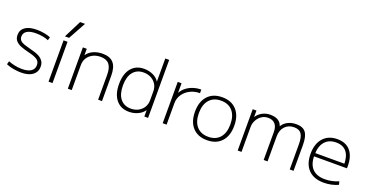

<svg xmlns="http://www.w3.org/2000/svg" viewBox="-33 -1525 4358 2271"><g transform="rotate(20 2146.0 -390.0)"><path d="M235 10Q203 10 168.5 5.5Q134 1 103 -7Q72 -15 48 -26L59 -67Q95 -52 140.5 -42.5Q186 -33 232 -33Q306 -33 345 -59.5Q384 -86 384 -135Q384 -172 364 -192.5Q344 -213 309.5 -225.5Q275 -238 231 -248Q182 -260 140 -276Q98 -292 72 -320Q46 -348 46 -395Q46 -460 97.5 -495Q149 -530 244 -530Q290 -530 336 -521.5Q382 -513 416 -499L405 -458Q373 -472 332 -479.5Q291 -487 248 -487Q173 -487 134.5 -463Q96 -439 95 -394Q95 -362 113.5 -343Q132 -324 165 -313Q198 -302 241 -291Q277 -282 311.5 -271Q346 -260 373 -242.5Q400 -225 416 -199Q432 -173 432 -134Q433 -89 409 -56.5Q385 -24 341.5 -7Q298 10 235 10Z M580 0V-520H630V0ZM631 -570H579L690 -790H752Z M823 0V-520H872V-441H874Q902 -483 954 -506.5Q1006 -530 1071 -530Q1164 -530 1208.5 -478.5Q1253 -427 1253 -320V0H1204V-313Q1204 -402 1169 -444.5Q1134 -487 1061 -487Q1006 -487 963 -465Q920 -443 896 -404.5Q872 -366 872 -316V0Z M1593 10Q1490 10 1431.5 -61.5Q1373 -133 1373 -260Q1373 -388 1431.5 -459Q1490 -530 1593 -530Q1654 -530 1705.5 -506Q1757 -482 1782 -441H1784V-730H1833V0H1786V-79H1784Q1758 -39 1706 -14.5Q1654 10 1593 10ZM1602 -33Q1655 -33 1696 -55Q1737 -77 1760.5 -115.5Q1784 -154 1784 -204V-316Q1784 -366 1760.5 -404.5Q1737 -443 1696 -465Q1655 -487 1602 -487Q1517 -487 1469.5 -428Q1422 -369 1422 -260Q1422 -151 1469.5 -92Q1517 -33 1602 -33Z M2017 0V-520H2065V-402H2067Q2088 -441 2124.5 -469.5Q2161 -498 2209 -514Q2257 -530 2310 -530V-485Q2242 -485 2186.5 -456.5Q2131 -428 2098.5 -379Q2066 -330 2066 -270V0Z M2576 10Q2460 10 2394.5 -61.5Q2329 -133 2329 -260Q2329 -387 2394.5 -458.5Q2460 -530 2576 -530Q2692 -530 2757.5 -458.5Q2823 -387 2823 -260Q2823 -133 2757.5 -61.5Q2692 10 2576 10ZM2576 -33Q2670 -33 2722 -92.5Q2774 -152 2774 -260Q2774 -368 2722 -427.5Q2670 -487 2576 -487Q2483 -487 2430.5 -427.5Q2378 -368 2378 -260Q2378 -152 2430.5 -92.5Q2483 -33 2576 -33Z M2961 0V-520H3008V-441H3010Q3036 -481 3081 -505.5Q3126 -530 3182 -530Q3241 -530 3278.5 -507.5Q3316 -485 3329 -441H3331Q3358 -485 3404.5 -507.5Q3451 -530 3509 -530Q3592 -530 3628 -481.5Q3664 -433 3664 -325V0H3616V-316Q3616 -408 3588 -447.5Q3560 -487 3496 -487Q3425 -487 3381 -440Q3337 -393 3337 -316V0H3288V-350Q3288 -417 3257.5 -452Q3227 -487 3168 -487Q3122 -487 3086 -462Q3050 -437 3029.5 -397.5Q3009 -358 3009 -316V0Z M4046 10Q3920 10 3852 -60Q3784 -130 3784 -260Q3784 -386 3848.5 -458Q3913 -530 4025 -530Q4133 -530 4190.5 -462.5Q4248 -395 4248 -268Q4248 -261 4247.5 -255Q4247 -249 4247 -244H3811V-285H4213L4201 -270Q4201 -378 4156.5 -433Q4112 -488 4025 -488Q3934 -488 3883.5 -429.5Q3833 -371 3833 -263V-253Q3833 -145 3887 -89Q3941 -33 4045 -33Q4089 -33 4133.5 -42.5Q4178 -52 4215 -69L4226 -28Q4187 -10 4140.5 0Q4094 10 4046 10Z"/></g></svg>

Font: M PLUS 1 Thin Light
Style: Regular
Weight: 300
Version: Version 1.001